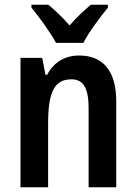

<svg xmlns="http://www.w3.org/2000/svg" viewBox="-20 -786 572 806"><path d="M215 -606H330C352 -650 401 -715 433 -754V-766H361C331 -740 304 -716 272 -679C242 -714 210 -744 183 -766H112V-754C145 -714 193 -648 215 -606ZM312 -553C254 -553 205 -525 178 -472H171L157 -543H66V0H182V-268C182 -397 207 -453 280 -453C332 -453 352 -412 352 -332V0H468V-360C468 -490 411 -553 312 -553Z"/></svg>

Font: Noto Sans Thai Cond SemBd
Style: Regular
Weight: 600
Width: 3
Designer: Monotype Design Team
Foundry: Monotype Imaging Inc.
Version: Version 2.002